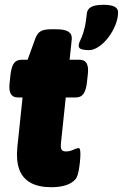

<svg xmlns="http://www.w3.org/2000/svg" viewBox="-20 -772 512 800"><path d="M193 8Q141 8 107.5 -10.5Q74 -29 60.5 -65.5Q47 -102 52 -156L74 -366H54Q13 -366 20 -426L24 -463Q28 -495 38.5 -509Q49 -523 70 -523H95L127 -611Q135 -633 149 -641.5Q163 -650 192 -650H214Q251 -650 266 -639.5Q281 -629 279 -608L270 -523H312Q353 -523 346 -463L342 -426Q338 -395 327.5 -380.5Q317 -366 296 -366H254L234 -176Q232 -155 237 -148Q242 -141 255 -141Q267 -141 276.5 -144.5Q286 -148 294 -151.5Q302 -155 307 -155Q312 -155 313.5 -148Q315 -141 315 -130Q315 -116 313 -96.5Q311 -77 307.5 -59Q304 -41 299 -32Q293 -21 278.5 -11.5Q264 -2 242.5 3Q221 8 193 8ZM350 -563Q334 -563 321 -566.5Q308 -570 308 -581Q308 -589 311.5 -597Q315 -605 320.5 -617.5Q326 -630 332 -653.5Q338 -677 342 -717Q344 -734 360 -743Q376 -752 412 -752Q472 -752 472 -721Q472 -695 460.5 -667Q449 -639 431 -615.5Q413 -592 391.5 -577.5Q370 -563 350 -563Z"/></svg>

Font: Asap Black
Style: Italic
Weight: 900
Italic angle: -6°
Designer: Pablo Cosgaya
Foundry: Omnibus-Type
Version: Version 3.001